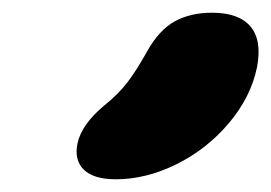

<svg xmlns="http://www.w3.org/2000/svg" viewBox="-20 -860 431 305"><path d="M164.1 -575.2Q128.9 -575.2 113.3 -590.3Q97.7 -605.5 103 -631.8Q109.4 -662.1 145 -691.9Q168 -710.4 182.4 -729.2Q196.8 -748 213.9 -778.8Q232.9 -812.5 257.8 -826.2Q282.7 -839.8 316.9 -839.8Q359.4 -839.8 377.9 -817.9Q396.5 -795.9 388.2 -752.9Q378.4 -705.6 343.5 -664.3Q308.6 -623 260.3 -599.1Q211.9 -575.2 164.1 -575.2Z"/></svg>

Font: Shantell Sans Irregular Bouncy
Style: Italic
Weight: 800
Italic angle: -11.31°
Designer: Stephen Nixon, Anya Danilova, Shantell Martin
Foundry: Arrow Type
Version: Version 1.006;[9816181b4]